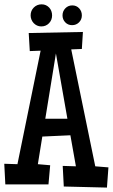

<svg xmlns="http://www.w3.org/2000/svg" viewBox="-23 -848 519 882"><path d="M475.1 -79.1 468.3 13.7 270 8.8 265.1 -85.9 325.7 -84 300.3 -226.6 171.4 -220.7 150.9 -93.8 207.5 -88.9 199.7 -1H1.5L-3.4 -95.7L57.1 -93.8L163.6 -615.2L113.8 -613.3L108.9 -696.3L357.9 -701.2L353 -623L304.2 -621.1L414.6 -84ZM286.6 -302.7 233.9 -602.5 185.1 -302.7ZM353 -777.3Q353 -758.3 340.1 -745.4Q327.1 -732.4 308.1 -732.4Q289.1 -732.4 276.6 -745.6Q264.2 -758.8 264.2 -777.3Q264.2 -796.4 277.1 -809.8Q290 -823.2 309.1 -823.2Q328.1 -823.2 340.6 -809.8Q353 -796.4 353 -777.3ZM216.3 -777.3Q216.3 -755.9 202.1 -741.2Q188 -726.6 166.5 -726.6Q156.2 -726.6 147.2 -730.7Q138.2 -734.9 131.6 -741.9Q125 -749 121.3 -758.3Q117.7 -767.6 117.7 -777.3Q117.7 -798.8 132.3 -813.5Q147 -828.1 168.5 -828.1Q179.2 -828.1 188 -824Q196.8 -819.8 203.1 -813Q209.5 -806.2 212.9 -796.9Q216.3 -787.6 216.3 -777.3Z"/></svg>

Font: Maiden Orange
Style: Regular
Weight: 400
Designer: Astigmatic (AOETI)
Foundry: Astigmatic (AOETI)
Version: Version 1.001